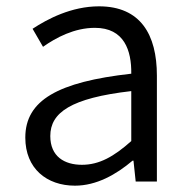

<svg xmlns="http://www.w3.org/2000/svg" viewBox="-20 -574 599 607"><path d="M217 13C285 13 347 -22 399 -66H402L409 0H476V-335C476 -465 424 -554 293 -554C206 -554 130 -514 83 -483L116 -426C157 -455 215 -486 280 -486C373 -486 396 -414 395 -341C163 -315 60 -257 60 -139C60 -41 128 13 217 13ZM239 -53C184 -53 139 -79 139 -144C139 -218 204 -264 395 -286V-128C340 -79 294 -53 239 -53Z"/></svg>

Font: Noto Sans CJK JP DemiLight
Style: Regular
Weight: 350
Designer: Ryoko NISHIZUKA (kana & ideographs); Paul D. Hunt (Latin, Greek & Cyrillic); Wenlong ZHANG (bopomofo); Sandoll Communica
Foundry: Adobe Systems Incorporated
Version: Version 1.004;PS 1.004;hotconv 1.0.82;makeotf.lib2.5.63406